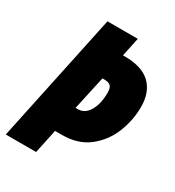

<svg xmlns="http://www.w3.org/2000/svg" viewBox="-178 -817 841 921"><g transform="rotate(30 243.0 -357.0)"><path d="M146 -714H314L292 -610H300Q398 -610 444.5 -565Q491 -520 491 -439Q491 -365 463 -295Q435 -225 376.5 -179Q318 -133 230 -133H191L163 0H-5ZM234 -278Q272 -278 295 -317Q318 -356 318 -417Q318 -445 307 -455Q296 -465 271 -465H262L221 -278Z"/></g></svg>

Font: Noto Sans UI CondBlack
Style: Italic
Weight: 900
Width: 3
Italic angle: -12°
Designer: Monotype Design Team
Foundry: Monotype Imaging Inc.
Version: Version 1.001